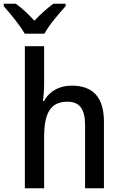

<svg xmlns="http://www.w3.org/2000/svg" viewBox="-58 -1007 649 1027"><path d="M74 -827H180C203 -872 259 -936 293 -974V-987H227C193 -961 161 -934 126 -896C94 -932 58 -964 27 -987H-38V-974C-3 -934 50 -871 74 -827ZM178 -558V-760H75V0H178V-272C178 -398 209 -463 303 -463C368 -463 397 -423 397 -338V0H498V-355C498 -487 439 -549 325 -549C262 -549 207 -521 178 -467H171C175 -490 178 -524 178 -558Z"/></svg>

Font: Noto Sans SemiCondensed Medium
Style: Regular
Weight: 500
Width: 4
Designer: Monotype Design Team
Foundry: Monotype Imaging Inc.
Version: Version 2.013